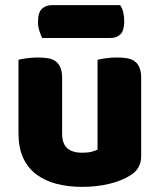

<svg xmlns="http://www.w3.org/2000/svg" viewBox="-20 -712 622 748"><path d="M52 -479Q62 -482 83.5 -485Q105 -488 128 -488Q150 -488 167.5 -485Q185 -482 197 -473Q209 -464 215.5 -448.5Q222 -433 222 -408V-193Q222 -152 242 -134.5Q262 -117 300 -117Q323 -117 337.5 -121Q352 -125 360 -129V-479Q370 -482 391.5 -485Q413 -488 436 -488Q458 -488 475.5 -485Q493 -482 505 -473Q517 -464 523.5 -448.5Q530 -433 530 -408V-104Q530 -54 488 -29Q453 -7 404.5 4.5Q356 16 299 16Q245 16 199.5 4Q154 -8 121 -33Q88 -58 70 -97.5Q52 -137 52 -193ZM144 -564Q139 -575 133.5 -591.5Q128 -608 128 -626Q128 -663 143 -677.5Q158 -692 183 -692H448Q456 -681 460 -664.5Q464 -648 464 -630Q464 -593 449.5 -578.5Q435 -564 410 -564Z"/></svg>

Font: Baloo
Style: Regular
Weight: 400
Designer: Sarang Kulkarni and Ek Type
Foundry: Ek Type
Version: Version 1.443;PS 1.000;hotconv 16.6.51;makeotf.lib2.5.65220;